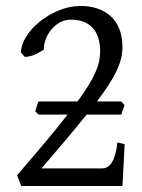

<svg xmlns="http://www.w3.org/2000/svg" viewBox="-20 -623 475 643"><path d="M386.2 -239.3H270Q240.7 -202.6 203.6 -158.4Q166.5 -114.3 119.1 -59.1H323.2Q331.5 -59.1 338.1 -62.7Q344.7 -66.4 349.9 -72.5Q355 -78.6 358.6 -86.4Q362.3 -94.2 364.7 -102.5Q370.6 -121.6 373 -146L397.5 -140.1L390.1 0H51.3L37.1 -36.1Q92.8 -100.6 134.3 -150.1Q175.8 -199.7 206.5 -239.3H109.4L98.1 -250Q100.6 -257.8 103 -266.6Q105.5 -275.4 109.4 -283.2H239.7Q262.2 -314 276.9 -337.9Q291.5 -361.8 300 -381.6Q308.6 -401.4 312 -418.2Q315.4 -435.1 315.4 -451.2Q315.4 -473.6 310.1 -492.9Q304.7 -512.2 293 -526.6Q281.2 -541 262.5 -549.1Q243.7 -557.1 217.3 -557.1Q197.3 -557.1 180.7 -547.9Q164.1 -538.6 151.9 -523.9Q139.6 -509.3 133.1 -491.2Q126.5 -473.1 126.5 -456.1Q118.2 -451.7 111.6 -447.8Q105 -443.8 97.9 -440.7Q90.8 -437.5 82.8 -435.3Q74.7 -433.1 63.5 -432.1L50.3 -446.8Q50.3 -472.2 67.4 -499.8Q84.5 -527.3 112.8 -550.3Q141.1 -573.2 177 -588.1Q212.9 -603 250.5 -603Q279.8 -603 305.4 -594.7Q331.1 -586.4 349.9 -569.6Q368.7 -552.7 379.4 -526.6Q390.1 -500.5 390.1 -464.8Q390.1 -445.8 385.3 -426.3Q380.4 -406.7 370.1 -385Q359.9 -363.3 343.5 -338.1Q327.1 -313 304.7 -283.2H386.2L397 -271Z"/></svg>

Font: Gentium Unicode
Style: Regular
Weight: 400
Version: Version 1.009